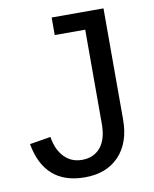

<svg xmlns="http://www.w3.org/2000/svg" viewBox="-80 -749 660 821"><g transform="rotate(-10 250.0 -339.0)"><path d="M223.1 9.8Q48.3 9.8 15.6 -170.9L106.9 -186Q115.7 -129.4 146.5 -97.7Q177.2 -65.9 223.6 -65.9Q274.4 -65.9 303.7 -100.8Q333 -135.7 333 -203.1V-611.8H200.7V-688H425.8V-205.1Q425.8 -105 371.6 -47.6Q317.4 9.8 223.1 9.8Z"/></g></svg>

Font: Arimo
Style: Regular
Weight: 400
Designer: Steve Matteson
Foundry: Monotype Imaging Inc.
Version: Version 1.33